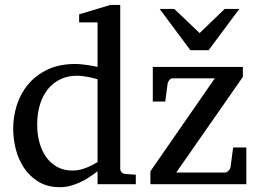

<svg xmlns="http://www.w3.org/2000/svg" viewBox="-20 -757 1066 789"><path d="M380.9 -431.2Q374.5 -433.1 364.5 -435.8Q354.5 -438.5 343 -440.7Q331.5 -442.9 319.1 -444.3Q306.6 -445.8 295.9 -445.8Q258.8 -445.8 228.5 -431.4Q198.2 -417 177 -390.9Q155.8 -364.7 144.3 -327.6Q132.8 -290.5 132.8 -245.1Q132.8 -204.1 142.6 -169.7Q152.3 -135.3 170.9 -109.9Q189.5 -84.5 216.3 -70.3Q243.2 -56.2 277.8 -56.2Q293 -56.2 307.1 -59.3Q321.3 -62.5 334.5 -67.6Q347.7 -72.8 359.4 -78.9Q371.1 -85 380.9 -90.8ZM380.9 0V-53.2Q363.8 -40 345.5 -28.1Q327.1 -16.1 307.9 -7.3Q288.6 1.5 268.3 6.8Q248 12.2 226.1 12.2Q175.8 12.2 139.4 -9.5Q103 -31.2 79.6 -65.7Q56.2 -100.1 45.2 -142.8Q34.2 -185.5 34.2 -228Q34.2 -278.8 49.8 -326.9Q65.4 -375 97.2 -412.1Q128.9 -449.2 176.8 -471.7Q224.6 -494.1 289.1 -494.1Q300.8 -494.1 314.5 -492.7Q328.1 -491.2 341.1 -489.5Q354 -487.8 364.5 -485.6Q375 -483.4 380.9 -481.9V-665H305.2V-698.2L434.1 -736.8H474.1V-64Q474.1 -54.7 480 -48.8Q485.8 -43 495.1 -42L538.1 -39.1V0ZM598.1 0V-53.2L862.8 -435.1H689Q681.6 -435.1 676 -428Q670.4 -420.9 668.9 -414.1L659.2 -339.8H607.9V-481.9H978V-440.9L704.1 -47.9H905.8Q909.2 -47.9 912.8 -50.3Q916.5 -52.7 919.7 -56.2Q922.9 -59.6 925 -63.7Q927.2 -67.9 927.7 -71.8L938 -150.9H992.2V0ZM837.4 -550.8H762.2L636.2 -720.2H696.3L800.3 -621.1L903.3 -720.2H963.4Z"/></svg>

Font: Charis SIL
Style: Regular
Weight: 400
Foundry: SIL International
Version: Version 4.112